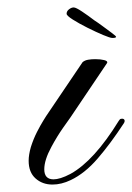

<svg xmlns="http://www.w3.org/2000/svg" viewBox="-20 -484 355 516"><path d="M121 12Q94 12 75.5 -4.5Q57 -21 57 -52Q57 -68 63 -89Q70 -111 79.5 -129.5Q89 -148 96.5 -160Q104 -172 104 -172L202 -317Q208 -322 217 -323.5Q226 -325 236 -325Q250 -325 260 -322.5Q270 -320 268 -315L169 -168Q166 -164 149.5 -140.5Q133 -117 118 -89Q99 -54 99 -29Q99 -2 124 -2Q132 -2 143.5 -5.5Q155 -9 170 -17Q233 -52 299 -159Q302 -164 304.5 -164.5Q307 -165 308 -165Q313 -165 314.5 -161.5Q316 -158 313 -153Q277 -98 242.5 -58Q208 -18 170 0Q145 12 121 12ZM282 -382Q276 -382 257 -390Q238 -398 215 -409.5Q192 -421 175.5 -431.5Q159 -442 159 -447Q159 -454 165.5 -459Q172 -464 178 -464Q184 -464 200.5 -453Q217 -442 234 -429Q242 -424 255.5 -414Q269 -404 280.5 -395.5Q292 -387 292 -385Q292 -382 282 -382Z"/></svg>

Font: Fleur De Leah
Style: Regular
Weight: 400
Designer: Robert E. Leuschke
Foundry: Robert E. Leuschke
Version: Version 1.010; ttfautohint (v1.8.3)